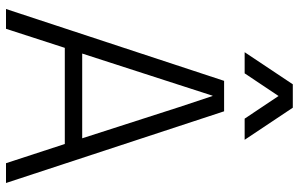

<svg xmlns="http://www.w3.org/2000/svg" viewBox="-198 -798 996 640"><g transform="rotate(90 300.0 -478.0)"><path d="M10 0 249.5 -727H351L590 0H524L460 -196H139.5L76 0ZM158.5 -254H441L337.5 -575.5L300 -688.5H299L262.5 -575.5ZM154 -795.5 261 -956H339L446 -795.5H375.5L300 -908.5L224.5 -795.5Z"/></g></svg>

Font: Spline Sans Mono Light
Style: Regular
Weight: 300
Monospace: yes
Version: Version 1.004